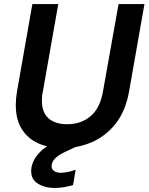

<svg xmlns="http://www.w3.org/2000/svg" viewBox="-20 -720 734 949"><path d="M289 12Q223 12 170.5 -11Q118 -34 88 -81.5Q58 -129 58 -201Q58 -232 64 -268L140 -700H268L192 -268Q189 -256 188 -244.5Q187 -233 187 -223Q187 -164 220 -135Q253 -106 312 -106Q381 -106 428 -146Q475 -186 489 -268L566 -700H694L618 -268Q601 -172 552.5 -110Q504 -48 435.5 -18Q367 12 289 12ZM251 209Q197 209 162 184Q127 159 136 105Q144 65 180 29Q216 -7 302 -41L351 -61L370 -1L314 25Q274 43 256.5 59Q239 75 236 93Q232 112 244.5 123Q257 134 280 134Q312 134 354 119L341 195Q320 201 297 205Q274 209 251 209Z"/></svg>

Font: DeepMind Sans
Style: Bold Italic
Weight: 700
Italic angle: -10°
Designer: Jonny Pinhorn / Modifications: Colophon Foundry
Foundry: Colophon Foundry
Version: Version 1.002; ttfautohint (v1.8.2)